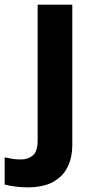

<svg xmlns="http://www.w3.org/2000/svg" viewBox="-84 -566 409 826"><path d="M34 240Q9 240 -18.5 236.5Q-46 233 -64 228V111Q-46 115 -30 117.5Q-14 120 6 120Q36 120 57 103Q78 86 78 37V-546H227V59Q227 109 208 150Q189 191 146.5 215.5Q104 240 34 240Z"/></svg>

Font: Noto Sans Kayah Li
Style: Bold
Weight: 700
Designer: Monotype Design Team, Sérgio Martins
Foundry: Monotype Imaging Inc.
Version: Version 2.002; ttfautohint (v1.8.4.7-5d5b)